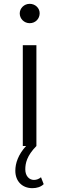

<svg xmlns="http://www.w3.org/2000/svg" viewBox="-20 -762 309 1002"><path d="M135 -641C165 -641 187 -664 187 -693C187 -720 164 -742 135 -742C106 -742 83 -719 83 -692C83 -664 106 -641 135 -641ZM194 163C183 172 171 177 157 177C133 177 112 157 112 122C112 90 120 51 170 0V-526H99V0H116C75 45 60 90 60 129C60 184 96 220 149 220C173 220 194 213 208 199Z"/></svg>

Font: Talent
Style: Regular
Weight: 400
Designer: Mike Powis
Version: Version 1.001;hotconv 1.0.109;makeotfexe 2.5.65596